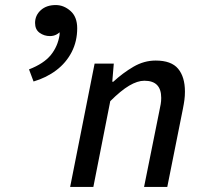

<svg xmlns="http://www.w3.org/2000/svg" viewBox="-20 -741 803 761"><path d="M113 -418 95 -466Q154 -489 181.5 -523Q209 -557 216 -602Q217 -611 215.5 -617Q214 -623 210 -629L222 -620Q215 -610 203.5 -604Q192 -598 178 -598Q155 -598 137 -611Q119 -624 119 -650Q119 -680 141.5 -700.5Q164 -721 201 -721Q233 -721 259.5 -697.5Q286 -674 286 -629Q286 -577 264 -534.5Q242 -492 203 -462.5Q164 -433 113 -418ZM258 0 355 -489H431L425 -417H429Q467 -452 509 -476.5Q551 -501 597 -501Q659 -501 686 -468.5Q713 -436 713 -378Q713 -361 711 -345.5Q709 -330 705 -310L643 0H551L611 -298Q615 -317 617 -328.5Q619 -340 619 -353Q619 -387 602.5 -404Q586 -421 552 -421Q525 -421 492 -401.5Q459 -382 417 -340L350 0Z"/></svg>

Font: Source Sans 3 ExtraLight Medium
Style: Italic
Weight: 500
Italic angle: -11°
Version: Version 3.052;hotconv 1.1.0;makeotfexe 2.6.0